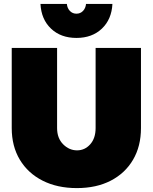

<svg xmlns="http://www.w3.org/2000/svg" viewBox="-20 -946 781 982"><path d="M272 -291Q272 -239 303 -208Q334 -177 374 -177Q414 -177 441.5 -208Q469 -239 469 -291V-701H701V-291Q701 -198 660.5 -129Q620 -60 546.5 -22Q473 16 373 16Q273 16 198 -22Q123 -60 81.5 -129Q40 -198 40 -291V-701H272ZM322 -926Q324 -904 337.5 -890Q351 -876 371 -876Q391 -876 404.5 -890Q418 -904 420 -926H555Q551 -847 501 -799.5Q451 -752 371 -752Q291 -752 241 -799.5Q191 -847 187 -926Z"/></svg>

Font: Alexandria Black
Style: Regular
Weight: 900
Designer: Mohamed Gaber
Foundry: Kief Type Foundry
Version: Version 5.100